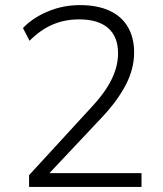

<svg xmlns="http://www.w3.org/2000/svg" viewBox="-20 -733 640 753"><path d="M94 0V-46L341 -315Q377 -354 399 -388.5Q421 -423 432 -456.5Q443 -490 443 -524Q443 -589 404 -623Q365 -657 290 -657Q233 -657 185 -636Q137 -615 96 -573L70 -623Q108 -663 167.5 -688Q227 -713 293 -713Q361 -713 408.5 -691.5Q456 -670 481 -628Q506 -586 506 -527Q506 -495 498 -464Q490 -433 474.5 -402.5Q459 -372 435.5 -339.5Q412 -307 380 -273L156 -35V-54H535V0Z"/></svg>

Font: Nunito Sans 12pt ExtraLight 12pt Light
Style: Regular
Weight: 300
Version: Version 3.101;gftools[0.9.27]